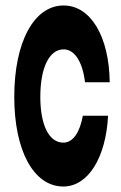

<svg xmlns="http://www.w3.org/2000/svg" viewBox="-20 -660 440 700"><path d="M211 20C300 20 366 -83 374 -238H282C271 -177 246 -140 211 -140C159 -140 127 -203 127 -307C127 -414 160 -480 212 -480C252 -480 281 -435 290 -360H380C378 -528 310 -640 212 -640C104 -640 32 -507 32 -307C32 -112 102 20 211 20Z"/></svg>

Font: Yard Headline
Style: Regular
Weight: 400
Monospace: yes
Designer: Roman Shamin
Foundry: Evil Martians
Version: Version 1.000